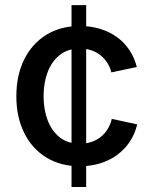

<svg xmlns="http://www.w3.org/2000/svg" viewBox="-20 -748 612 768"><path d="M266.1 0V-727.5H324.7V0ZM299.3 -83Q222.7 -83 165.5 -117.9Q108.4 -152.8 76.9 -216.1Q45.4 -279.3 45.4 -362.8Q45.4 -447.3 76.9 -510.5Q108.4 -573.7 165.5 -608.9Q222.7 -644 299.3 -644Q342.3 -644 379.6 -632.8Q417 -621.6 446.8 -600.3Q476.6 -579.1 497.1 -548.6Q517.6 -518.1 527.3 -480L425.3 -458.5Q420.4 -479.5 409.2 -496.8Q397.9 -514.2 382.1 -526.9Q366.2 -539.6 345.5 -546.6Q324.7 -553.7 299.8 -553.7Q251 -553.7 218.8 -527.8Q186.5 -502 170.4 -459Q154.3 -416 154.3 -362.8Q154.3 -310.5 170.4 -267.6Q186.5 -224.6 218.5 -199Q250.5 -173.3 299.8 -173.3Q325.2 -173.3 346.2 -180.4Q367.2 -187.5 383.5 -200.7Q399.9 -213.9 410.9 -232.2Q421.9 -250.5 427.2 -272.5L528.8 -250.5Q519.5 -211.4 498.8 -180.7Q478 -149.9 448 -127.9Q418 -106 380.1 -94.5Q342.3 -83 299.3 -83Z"/></svg>

Font: Inter 16pt Medium
Style: Regular
Weight: 500
Version: Version 4.001;git-66647c0bb